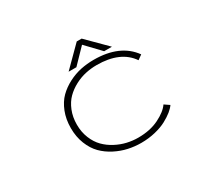

<svg xmlns="http://www.w3.org/2000/svg" viewBox="-134 -841 1119 1048"><g transform="rotate(-30 425.0 -317.0)"><path d="M604.5 -524H555.5L468.5 -615L380.5 -524H331.5L452.5 -645H483.5ZM722 -89Q711.5 -73.5 691.8 -57.5Q672 -41.5 642.5 -25.5Q613 -9.5 570.5 0.8Q528 11 481.5 11Q440.5 11 400.5 2.2Q360.5 -6.5 321.5 -26.5Q282.5 -46.5 253.2 -76Q224 -105.5 206 -150.8Q188 -196 188 -251Q188 -306.5 206 -352Q224 -397.5 253.2 -426.5Q282.5 -455.5 321.5 -475.5Q360.5 -495.5 400.2 -503.8Q440 -512 481.5 -512Q647.5 -512 722 -408L693.5 -387.5Q631 -479 481.5 -479Q446.5 -479 411.8 -471.5Q377 -464 343.2 -446.2Q309.5 -428.5 283.8 -403Q258 -377.5 242 -338Q226 -298.5 226 -251Q226 -204 242 -164.8Q258 -125.5 283.8 -99.5Q309.5 -73.5 343.2 -55.8Q377 -38 411.8 -30Q446.5 -22 481.5 -22Q557 -22 612.5 -49.5Q668 -77 690.5 -110.5Z"/></g></svg>

Font: League Mono Wide Thin
Style: Regular
Weight: 100
Width: 8
Designer: Tyler Finck
Foundry: The League of Moveable Type / Tyler Finck
Version: Version 2.210